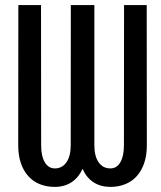

<svg xmlns="http://www.w3.org/2000/svg" viewBox="-20 -731 640 761"><path d="M561.5 -710.9 562 -155.3Q562 -115.2 551.5 -84.5Q541 -53.7 522 -32.7Q502.9 -11.7 476.3 -1Q449.7 9.8 417.5 9.8Q379.4 9.8 351.1 -8.3Q322.8 -26.4 307.1 -62Q291.5 -26.9 263.2 -8.5Q234.9 9.8 197.3 9.8Q164.6 9.8 137.9 -1Q111.3 -11.7 92.3 -32.7Q73.2 -53.7 62.7 -84.5Q52.2 -115.2 52.2 -155.3L52.7 -710.9H142.6L143.1 -155.3Q143.1 -112.3 157.5 -87.9Q171.9 -63.5 197.3 -63.5Q226.6 -63.5 243.4 -87.9Q260.3 -112.3 260.3 -155.3L260.7 -710.9H354V-155.3Q354 -112.3 370.8 -87.9Q387.7 -63.5 417.5 -63.5Q442.9 -63.5 457 -87.9Q471.2 -112.3 471.2 -155.3L471.7 -710.9Z"/></svg>

Font: Roboto Mono
Style: Regular
Weight: 400
Designer: Google
Version: Version 2.000985; 2015; ttfautohint (v1.3)